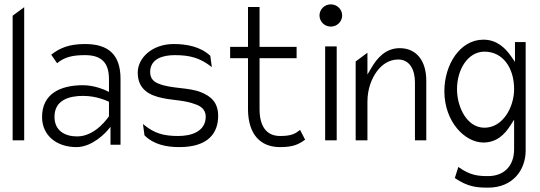

<svg xmlns="http://www.w3.org/2000/svg" viewBox="-20 -664 2480 881"><path d="M38 -20H91V-631L38 -592Z M173 -127C173 -44 238 11 331 11C407 11 470 -62 470 -62L487 -82V0H533V-302C533 -412 479 -462 370 -462C296 -462 253 -443 215 -413L242 -374C277 -403 315 -411 370 -411C443 -411 480 -379 480 -301V-242L466 -249C466 -249 416 -273 361 -273C254 -273 173 -232 173 -127ZM230 -128C230 -205 297 -224 361 -224C426 -224 473 -200 480 -197V-131C479 -129 420 -38 334 -38C277 -38 230 -65 230 -128Z M612 -331C612 -253 667 -226 726 -214C771 -204 830 -204 875 -186C897 -179 924 -164 924 -129C924 -61 859 -40 798 -40C730 -40 687 -52 636 -95L643 -43C685 -1 743 11 803 11C938 11 981 -56 981 -132C981 -194 948 -222 904 -240C847 -264 766 -256 708 -280C690 -287 669 -300 669 -333C669 -395 728 -411 782 -411C850 -411 898 -399 952 -356L945 -408C900 -450 837 -462 777 -462C678 -462 612 -398 612 -331Z M1036 -397H1118V-158C1120 -47 1175 11 1265 11C1327 11 1350 -2 1380 -23L1357 -68C1335 -51 1319 -40 1265 -40C1201 -40 1171 -87 1171 -163V-397H1341V-449H1171V-632H1118V-449H1036Z M1446 -593C1446 -565 1469 -542 1498 -542C1527 -542 1550 -565 1550 -593C1550 -621 1527 -644 1498 -644C1469 -644 1446 -621 1446 -593ZM1472 -20H1525V-451H1472Z M1612 -20H1666V-197C1666 -256 1685 -303 1709 -336C1730 -365 1763 -391 1807 -391C1860 -391 1884 -344 1884 -286V-20H1936V-294C1936 -385 1891 -443 1814 -443C1751 -443 1711 -400 1682 -349L1666 -322V-422L1612 -382Z M2019 -246C2019 -103 2115 -10 2198 -10C2257 -10 2295 -45 2323 -90L2339 -115V21C2339 99 2291 144 2220 144C2177 144 2138 142 2083 102L2067 153C2127 194 2169 197 2220 197C2333 197 2392 116 2392 27V-471H2343V-380L2327 -403C2298 -446 2258 -482 2198 -482C2090 -482 2019 -366 2019 -246ZM2077 -255C2077 -344 2126 -427 2203 -427C2288 -427 2339 -352 2339 -255C2339 -173 2288 -78 2203 -78C2122 -78 2077 -173 2077 -255Z"/></svg>

Font: Charger Sport
Style: ExLitNrw
Weight: 200
Designer: Jasper
Foundry: Cannot Into Space Fonts
Version: Version 1.1